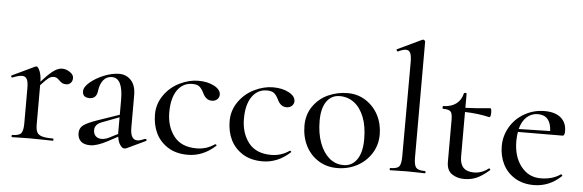

<svg xmlns="http://www.w3.org/2000/svg" viewBox="-48 -880 3179 1047"><g transform="rotate(5 1541.5 -356.0)"><path d="M170.9 -295.9V-81.1Q170.9 -52.2 178.5 -38.1Q186 -23.9 206.1 -18.1Q226.1 -12.2 266.1 -12.2Q269 -12.2 269 -6.1Q269 0 266.1 0Q232.9 0 212.9 -1L137.2 -2L81.1 -1Q66.9 0 42 0Q40 0 40 -6.1Q40 -12.2 42 -12.2Q79.1 -12.2 91.1 -26.1Q103 -40 103 -81.1V-274.9Q103 -308.1 95 -323Q86.9 -337.9 68.4 -337.9Q49.8 -337.9 16.1 -324.2H14.2Q11.2 -324.2 9.5 -329.1Q7.8 -334 11.2 -335L134.8 -394Q138.7 -396 141.1 -396Q150.9 -396 160.4 -373.5Q169.9 -351.1 170.9 -314.9Q211.9 -360.8 236.6 -378.4Q261.2 -396 283.2 -396Q305.2 -396 325.7 -382.1Q346.2 -368.2 346.2 -350.6Q346.2 -333 336.2 -323Q326.2 -313 312.7 -313Q299.3 -313 292.2 -316.4Q285.2 -319.8 280 -324.5Q274.9 -329.1 264.9 -338.1Q254.9 -347.2 240.7 -347.2Q226.6 -347.2 213.4 -337.6Q200.2 -328.1 170.9 -295.9Z M485.4 -78.1Q485.4 -57.1 497.3 -45.2Q509.3 -33.2 529.8 -33.2Q550.3 -33.2 572.8 -44.9L617.7 -67.9V-159.2L530.3 -126Q485.4 -111.3 485.4 -78.1ZM406.7 -283.2Q406.7 -307.1 438.2 -333.5Q469.7 -359.9 513.7 -377.4Q557.6 -395 595.9 -395Q634.3 -395 660.4 -367.4Q686.5 -339.8 686.5 -285.2V-107.9Q686.5 -42 725.6 -42Q738.8 -42 767.6 -54.2H769.5Q773.4 -54.2 774.9 -49.6Q776.4 -44.9 772.5 -43L669.4 5.9Q665.5 7.8 656 7.8Q646.5 7.8 635 -8.5Q623.5 -24.9 619.6 -53.2L563.5 -22.9Q506.3 6.8 471.4 6.8Q436.5 6.8 419.4 -9.5Q402.3 -25.9 402.3 -54Q402.3 -82 423.8 -97.9Q445.3 -113.8 503.4 -133.8L617.7 -172.9V-254.9Q617.7 -374 557.6 -374Q527.8 -374 510.3 -351.6Q492.7 -329.1 488.3 -293Q483.4 -249 445.1 -249Q406.7 -249 406.7 -283.2Z M1151.4 -329.1Q1151.4 -314.9 1140.4 -304Q1129.4 -293 1110.4 -293Q1078.1 -293 1060.5 -331.1Q1049.3 -354 1036.4 -364.5Q1023.4 -375 997.6 -375Q945.8 -375 915.5 -331.5Q885.3 -288.1 885.3 -210.4Q885.3 -132.8 925.8 -79.8Q966.3 -26.9 1050.3 -26.9Q1104.5 -26.9 1149.4 -58.1H1151.4Q1154.3 -58.1 1157 -54.9Q1159.7 -51.8 1156.2 -49.8Q1088.4 12.2 1005.4 12.2Q940.4 12.2 896 -16.4Q851.6 -44.9 830.1 -89.8Q808.6 -134.8 808.6 -191.9Q808.6 -249 841.6 -296.6Q874.5 -344.2 926.5 -369.6Q978.5 -395 1029.3 -395Q1080.1 -395 1115.7 -376Q1151.4 -356.9 1151.4 -329.1Z M1560.1 -329.1Q1560.1 -314.9 1549.1 -304Q1538.1 -293 1519 -293Q1486.8 -293 1469.2 -331.1Q1458 -354 1445.1 -364.5Q1432.1 -375 1406.2 -375Q1354.5 -375 1324.2 -331.5Q1293.9 -288.1 1293.9 -210.4Q1293.9 -132.8 1334.5 -79.8Q1375 -26.9 1459 -26.9Q1513.2 -26.9 1558.1 -58.1H1560.1Q1563 -58.1 1565.7 -54.9Q1568.4 -51.8 1564.9 -49.8Q1497.1 12.2 1414.1 12.2Q1349.1 12.2 1304.7 -16.4Q1260.3 -44.9 1238.8 -89.8Q1217.3 -134.8 1217.3 -191.9Q1217.3 -249 1250.2 -296.6Q1283.2 -344.2 1335.2 -369.6Q1387.2 -395 1438 -395Q1488.8 -395 1524.4 -376Q1560.1 -356.9 1560.1 -329.1Z M1929.9 -44.9Q1957 -84 1957 -155.5Q1957 -227.1 1937.5 -276.6Q1918 -326.2 1883.8 -352.5Q1849.6 -378.9 1804.2 -378.9Q1758.8 -378.9 1732.4 -341.6Q1706.1 -304.2 1706.1 -236.1Q1706.1 -168 1724.9 -116.5Q1743.7 -64.9 1777.3 -35.4Q1811 -5.9 1856.9 -5.9Q1902.8 -5.9 1929.9 -44.9ZM1650.4 -92.5Q1626 -141.1 1626 -202.1Q1626 -263.2 1658 -308.6Q1689.9 -354 1740 -376.5Q1790 -398.9 1845.9 -398.9Q1901.9 -398.9 1946.3 -369.9Q1990.7 -340.8 2014.9 -293.5Q2039.1 -246.1 2039.1 -188.5Q2039.1 -130.9 2009.5 -84.5Q1980 -38.1 1930.9 -12.5Q1881.8 13.2 1823.2 13.2Q1764.6 13.2 1719.7 -15.4Q1674.8 -43.9 1650.4 -92.5Z M2111.8 -12.2Q2148.9 -12.2 2160.4 -25.6Q2171.9 -39.1 2171.9 -81.1L2172.9 -595.2Q2172.9 -631.3 2165.8 -646.7Q2158.7 -662.1 2141.6 -662.1Q2124.5 -662.1 2098.6 -648.9H2097.7Q2093.8 -648.9 2091.3 -654.1Q2088.9 -659.2 2092.8 -661.1L2225.6 -724.1L2231 -725.1Q2234.9 -725.1 2238.3 -721.4Q2241.7 -717.8 2241.7 -714.8V-81.1Q2241.7 -39.1 2253.7 -25.6Q2265.6 -12.2 2302.7 -12.2Q2305.7 -12.2 2305.7 -6.1Q2305.7 0 2302.7 0Q2278.8 0 2263.7 -1L2206.5 -2L2150.9 -1Q2136.7 0 2111.8 0Q2109.9 0 2109.9 -6.1Q2109.9 -12.2 2111.8 -12.2Z M2627.4 -384.8Q2634.3 -384.8 2634.3 -359.4Q2634.3 -334 2624.5 -335.9Q2564.5 -350.1 2491.7 -352.1V-106.9Q2491.7 -27.8 2568.4 -27.8Q2611.3 -27.8 2647.5 -56.2Q2648.4 -57.1 2650.9 -57.1Q2653.3 -57.1 2655.5 -53Q2657.7 -48.8 2654.3 -46.9Q2617.2 -14.6 2586.4 -1.2Q2555.7 12.2 2517.6 12.2Q2479.5 12.2 2450.9 -7.3Q2422.4 -26.9 2422.4 -73.2V-304.2Q2422.4 -338.4 2412.4 -348.6Q2402.3 -358.9 2370.6 -358.9Q2367.7 -358.9 2367.7 -366.5Q2367.7 -374 2370.6 -374Q2414.6 -375 2441.4 -395.5Q2468.3 -416 2476.6 -452.1Q2477.5 -456.1 2484.6 -456.1Q2491.7 -456.1 2491.7 -452.1V-375Q2540.5 -376 2627.4 -384.8Z M2963.4 -289.1Q2959.5 -375 2889.2 -375Q2854 -375 2828.1 -351.6Q2802.2 -328.1 2791.5 -285.2ZM3043.5 -59.1Q3046.4 -59.1 3049.3 -55.4Q3052.2 -51.8 3049.3 -49.8Q2983.9 12.2 2899.4 12.2Q2839.4 12.2 2795.9 -14.4Q2752.4 -41 2730 -85.4Q2707.5 -129.9 2707.5 -185.1Q2707.5 -240.2 2735.8 -289.1Q2764.2 -337.9 2814.7 -366.5Q2865.2 -395 2923.8 -395Q2982.4 -395 3013.4 -368.4Q3044.4 -341.8 3044.4 -295.9Q3044.4 -270 3033.2 -270L2788.6 -269Q2784.7 -249 2784.2 -220.2Q2784.2 -134.3 2825.7 -81.1Q2867.2 -27.8 2932.9 -27.8Q2998.5 -27.8 3042.5 -59.1Z"/></g></svg>

Font: Cormorant-Medium
Style: Regular
Weight: 500
Designer: Christian Thalmann (Catharsis Fonts)
Version: Version 3.000